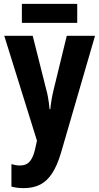

<svg xmlns="http://www.w3.org/2000/svg" viewBox="-20 -732 513 992"><path d="M2 -547H149L219 -269Q224 -252 227 -235Q230 -218 232.5 -201Q235 -184 236 -168H240Q242 -190 246 -214.5Q250 -239 257 -268L325 -547H471L295 58Q276 122 250 162.5Q224 203 188 221.5Q152 240 103 240Q84 240 68.5 238Q53 236 39 232V116Q49 119 60 121Q71 123 82 123Q105 123 120 114Q135 105 146 83.5Q157 62 164 26L171 -5ZM379 -712V-614H93V-712Z"/></svg>

Font: Noto Sans Display Condensed
Style: Bold
Weight: 700
Width: 3
Designer: Monotype Design Team
Foundry: Monotype Imaging Inc.
Version: Version 2.003